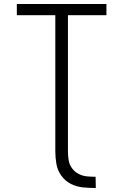

<svg xmlns="http://www.w3.org/2000/svg" viewBox="-20 -755 615 958"><path d="M458 183Q426 183 394 180Q362 177 333.5 162.5Q305 148 286 121.5Q267 95 261.5 63.5Q256 32 256 0V-679H64V-735H511V-679H319V0Q319 22 322.5 44Q326 66 339 84Q352 102 372 112.5Q392 123 414 125Q436 127 457 127Z"/></svg>

Font: Jozsika Light
Style: Regular
Weight: 300
Monospace: yes
Designer: Belleve Invis
Foundry: Belleve Invis
Version: 2.1.0